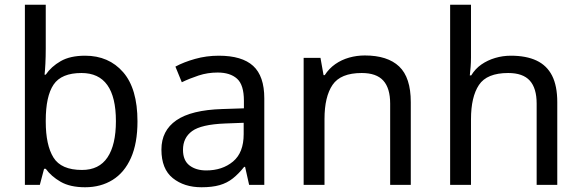

<svg xmlns="http://www.w3.org/2000/svg" viewBox="-20 -780 2452 810"><path d="M173 -575Q173 -541 171.5 -511.5Q170 -482 168 -465H173Q196 -499 236 -522Q276 -545 339 -545Q439 -545 499.5 -475.5Q560 -406 560 -268Q560 -176 532.5 -114Q505 -52 455 -21Q405 10 339 10Q276 10 236 -13Q196 -36 173 -68H166L148 0H85V-760H173ZM324 -472Q239 -472 206 -423Q173 -374 173 -271V-267Q173 -168 205.5 -115.5Q238 -63 326 -63Q398 -63 433.5 -116Q469 -169 469 -269Q469 -472 324 -472Z M903 -545Q1001 -545 1048 -502Q1095 -459 1095 -365V0H1031L1014 -76H1010Q987 -47 962.5 -27.5Q938 -8 906.5 1Q875 10 830 10Q757 10 709 -28.5Q661 -67 661 -149Q661 -229 724 -272.5Q787 -316 918 -320L1009 -323V-355Q1009 -422 980 -448Q951 -474 898 -474Q856 -474 818 -461.5Q780 -449 747 -433L720 -499Q755 -518 803 -531.5Q851 -545 903 -545ZM929 -259Q829 -255 790.5 -227Q752 -199 752 -148Q752 -103 779.5 -82Q807 -61 850 -61Q918 -61 963 -98.5Q1008 -136 1008 -214V-262Z M1519 -546Q1615 -546 1664 -499.5Q1713 -453 1713 -349V0H1626V-343Q1626 -408 1597 -440Q1568 -472 1506 -472Q1417 -472 1383 -422Q1349 -372 1349 -278V0H1261V-536H1332L1345 -463H1350Q1368 -491 1394.5 -509.5Q1421 -528 1453 -537Q1485 -546 1519 -546Z M1967 -537Q1967 -518 1965.5 -498Q1964 -478 1962 -462H1968Q1985 -490 2011 -508Q2037 -526 2069 -535.5Q2101 -545 2135 -545Q2200 -545 2243.5 -524.5Q2287 -504 2309 -461Q2331 -418 2331 -349V0H2244V-343Q2244 -408 2215 -440Q2186 -472 2124 -472Q2034 -472 2000.5 -421.5Q1967 -371 1967 -277V0H1879V-760H1967Z"/></svg>

Font: Noto Sans Meetei Mayek
Style: Regular
Weight: 400
Designer: Monotype Design Team and Neelakash Kshetrimayum
Foundry: Monotype Imaging Inc.
Version: Version 2.002